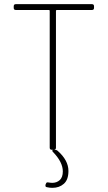

<svg xmlns="http://www.w3.org/2000/svg" viewBox="-20 -720 518 923"><path d="M432 -690V-682Q432 -672 422 -672H253Q249 -672 249 -668V-10Q249 0 239 0H229Q219 0 219 -10V-668Q219 -672 215 -672H56Q46 -672 46 -682V-690Q46 -700 56 -700H422Q432 -700 432 -690ZM199 168V167L201 163Q203 155 212 157Q224 159 231 159Q253 159 267.5 145.5Q282 132 282 104Q282 60 236 12Q231 8 231.5 4Q232 0 237 0H243Q251 0 256 4Q309 50 309 102Q309 144 287 163.5Q265 183 232 183Q218 183 206 180Q196 179 199 168Z"/></svg>

Font: Barlow Semi Condensed Thin
Style: Regular
Weight: 250
Width: 4
Designer: Jeremy Tribby
Foundry: Tribby Type
Version: Version 1.408